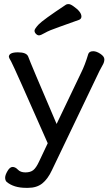

<svg xmlns="http://www.w3.org/2000/svg" viewBox="-20 -739 540 929"><path d="M116.2 169.9H106Q46.9 169.9 12.2 141.1Q4.9 133.8 4.9 120.8Q4.9 107.9 16.4 88.4Q27.8 68.8 41 68.8Q54.2 68.8 66.7 82Q79.1 95.2 103 95.2Q127 95.2 140.9 84.2Q154.8 73.2 168.9 43L210.9 -45.9Q47.9 -416 34.2 -440.9Q22.9 -460 22.9 -463.9Q22.9 -485.8 66.9 -485.8Q107.9 -485.8 116.2 -465.8Q127 -435.1 253.9 -139.2L372.1 -386.2Q391.1 -423.8 407.2 -478Q412.1 -491.2 431.2 -491.2Q446.8 -491.2 465.8 -478.5Q484.9 -465.8 484.9 -452.1Q484.9 -439.9 479 -428.5Q473.1 -417 461.9 -397Q448.2 -369.1 231 85Q210.9 127.9 184.1 148.9Q157.2 169.9 116.2 169.9ZM147 -590.8Q147 -599.1 167 -620.6Q187 -642.1 299.8 -716.8Q304.2 -719.2 312 -719.2Q320.8 -719.2 335 -709Q374 -682.1 374 -659.2Q374 -647.9 362.8 -643.1Q314 -625 265.9 -608.4Q217.8 -591.8 197.3 -579.8Q176.8 -567.9 168.9 -567.9Q161.1 -567.9 154.1 -575Q147 -582 147 -590.8Z"/></svg>

Font: LXGW WenKai Screen
Style: Regular
Weight: 400
Designer: LXGW / Fontworks Inc.
Foundry: LXGW / Fontworks Inc.
Version: Version 1.510;January 18,2025